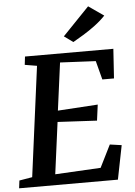

<svg xmlns="http://www.w3.org/2000/svg" viewBox="-68 -1044 768 1091"><g transform="rotate(-5 316.0 -498.0)"><path d="M-4 0 1.5 -44 75.5 -56.5 158 -684.5 89 -696 94.5 -743H598.5L587.5 -575H521L493 -682L290 -692L254 -420.5L482.5 -435L470.5 -344.5L246.5 -356.5L207.5 -61.5L467.5 -75.5L531 -203L598 -193.5L559.5 0ZM375.5 -801 324.5 -838 476.5 -996 563.5 -935.5Q536.5 -907 502.2 -881.5Q468 -856 434.5 -835.8Q401 -815.5 375.5 -801Z"/></g></svg>

Font: Merriweather 20pt SemiBold
Style: Italic
Weight: 600
Italic angle: -7.8°
Version: Version 2.101